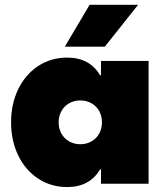

<svg xmlns="http://www.w3.org/2000/svg" viewBox="-20 -754 683 788"><path d="M398.4 -252Q398.4 -277.8 387 -298.3Q375.5 -318.8 355.2 -330.3Q335 -341.8 309.6 -341.8Q284.2 -341.8 263.9 -330.3Q243.7 -318.8 232.2 -298.3Q220.7 -277.8 220.7 -252Q220.7 -226.1 232.2 -205.6Q243.7 -185.1 263.9 -173.6Q284.2 -162.1 309.6 -162.1Q335 -162.1 355.2 -173.6Q375.5 -185.1 387 -205.6Q398.4 -226.1 398.4 -252ZM394.5 0V-58.6H390.6Q347.7 13.7 255.9 13.7Q189 13.7 136.5 -21Q84 -55.7 54.7 -116.2Q25.4 -176.8 25.4 -252Q25.4 -327.1 54.7 -387.7Q84 -448.2 136.5 -482.9Q189 -517.6 255.9 -517.6Q347.7 -517.6 390.6 -445.3H394.5V-503.9H589.8V0ZM246.1 -562.5 347.7 -734.4H546.9L410.2 -562.5Z"/></svg>

Font: Wanted Sans ExtraBlack
Style: Regular
Weight: 900
Designer: Original Design by Kil Hyung-jin and Kang Hanbin, Wanted Lab, Inc; Hangeul from Source Han Sans by Jang Soo-young and Ka
Foundry: Wanted Lab, Inc.
Version: Version 1.001